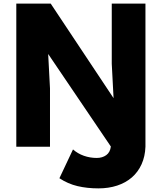

<svg xmlns="http://www.w3.org/2000/svg" viewBox="-20 -760 893 1060"><path d="M70 50V-740H260L607 -218L597 -408V-740H783V50Q781 104 761.5 147Q742 190 708 219.5Q674 249 627 264.5Q580 280 523 280Q461 280 408 267.5Q355 255 308 224L383 65Q409 88 443 100Q477 112 514 112Q545 112 566.5 96.5Q588 81 592 49L246 -462L256 -272V50Z"/></svg>

Font: OA Gothic ExtraBold
Style: Regular
Weight: 800
Designer: Choi Chi-young, Lee Jaesang, Lee Juhyun, Han Dohee
Foundry: DDUNGSANG CORP.
Version: Version 1.000;Build 20210203